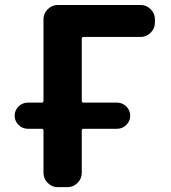

<svg xmlns="http://www.w3.org/2000/svg" viewBox="-20 -775 688 774"><path d="M91.8 -255.9Q70.3 -255.9 54.7 -271.5Q39.1 -287.1 39.1 -308.6Q39.1 -330.1 54.7 -345.7Q70.3 -361.3 91.8 -361.3H148.4Q155.3 -361.3 155.3 -369.1V-697.3Q155.3 -720.7 172.4 -737.8Q189.5 -754.9 212.9 -754.9H546.9Q570.3 -754.9 587.4 -737.8Q604.5 -720.7 604.5 -697.3V-683.6Q604.5 -660.2 587.4 -643.1Q570.3 -626 546.9 -626H316.4Q309.6 -626 309.6 -619.1V-369.1Q309.6 -361.3 316.4 -361.3H452.1Q473.6 -361.3 489.3 -345.7Q504.9 -330.1 504.9 -308.6Q504.9 -287.1 489.3 -271.5Q473.6 -255.9 452.1 -255.9H316.4Q309.6 -255.9 309.6 -248V-78.1Q309.6 -54.7 292.5 -37.6Q275.4 -20.5 252 -20.5H212.9Q189.5 -20.5 172.4 -37.6Q155.3 -54.7 155.3 -78.1V-248Q155.3 -255.9 148.4 -255.9Z"/></svg>

Font: Gen Jyuu Gothic P Bold
Style: Bold
Weight: 700
Designer: [Source Han Sans]
Ryoko NISHIZUKA  (kana & ideographs); Paul D. Hunt (Latin, Greek & Cyrillic); Wenlong ZHANG  (bopomofo
Version: Version 1.002.20150607